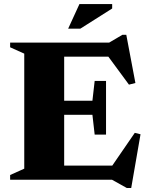

<svg xmlns="http://www.w3.org/2000/svg" viewBox="-20 -878 722 938"><path d="M29.5 0V-23L98.5 -54V-616L29.5 -647V-670H513.5L578 -708H597L641.5 -472.5L610 -464.5L509.5 -601H293.5V-386H431.5L442.5 -482.5H498V-220.5H442.5L431.5 -317H293.5V-69H528.5L638.5 -229L666.5 -222L621 40.5H599.5L527 0ZM313 -738 368 -858H528V-836.5L372.5 -738Z"/></svg>

Font: Newsreader Text ExtraBold
Style: Regular
Weight: 800
Designer: Hugues Gentile
Foundry: Production Type
Version: Version 1.001